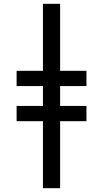

<svg xmlns="http://www.w3.org/2000/svg" viewBox="-20 -843 540 1006"><path d="M205 143V-208H67V-288H205V-392H67V-472H205V-823H295V-472H433V-392H295V-288H433V-208H295V143Z"/></svg>

Font: Iosevka Curly Slab Medium
Style: Regular
Weight: 500
Monospace: yes
Designer: Belleve Invis
Foundry: Belleve Invis
Version: Version 22.1.2; ttfautohint (v1.8.4)